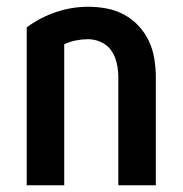

<svg xmlns="http://www.w3.org/2000/svg" viewBox="-20 -548 540 568"><path d="M59 0V-467Q98 -496 145 -512Q192 -528 241 -528Q268 -528 295 -523Q322 -518 346.5 -505Q371 -492 390 -471.5Q409 -451 420.5 -426.5Q432 -402 436.5 -374.5Q441 -347 441 -320V0H330V-320Q330 -340 325.5 -360.5Q321 -381 310 -397.5Q299 -414 280 -423Q261 -432 241 -432Q223 -432 205 -428.5Q187 -425 170 -417V0Z"/></svg>

Font: Moesevka
Style: Bold
Weight: 700
Monospace: yes
Designer: Belleve Invis
Foundry: Belleve Invis
Version: Version 32.5.0; ttfautohint (v1.8.4)